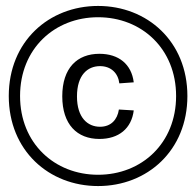

<svg xmlns="http://www.w3.org/2000/svg" viewBox="-20 -688 660 646"><path d="M239 -363.5C239 -436 275 -465.5 316.5 -465.5C353.5 -465.5 377.5 -442 381.5 -407.5L430 -411C422.5 -472 379.5 -507 314.5 -507C239.5 -507 189.5 -459 189.5 -364C189.5 -269 239.5 -220.5 314.5 -220.5C379.5 -220.5 422.5 -255.5 430 -316.5L380 -319.5C375 -285.5 353.5 -261.5 316.5 -261.5C275 -261.5 239 -292 239 -363.5ZM310 -62C475.5 -62 610.5 -181.5 610.5 -365C610.5 -548.5 475.5 -668 310 -668C144.5 -668 9.5 -548.5 9.5 -365C9.5 -181.5 144.5 -62 310 -62ZM310 -100C163.5 -100 47.5 -206 47.5 -365C47.5 -524 163.5 -630 310 -630C456.5 -630 572.5 -524 572.5 -365C572.5 -206 456.5 -100 310 -100Z"/></svg>

Font: Monaspace Neon ExtraLight
Style: Regular
Weight: 200
Designer: Riley Cran & the Lettermatic Team
Foundry: Lettermatic
Version: Version 1.200 (Monaspace Neon)